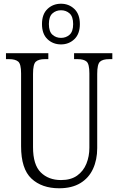

<svg xmlns="http://www.w3.org/2000/svg" viewBox="-20 -999 634 1029"><path d="M297 10Q204 10 148.5 -42Q93 -94 93 -215V-606Q93 -656 77.5 -669Q62 -682 29 -682H12V-714H239V-682H220Q187 -682 172 -668.5Q157 -655 157 -603V-210Q157 -116 198.5 -75Q240 -34 307 -34Q360 -34 393.5 -58Q427 -82 443 -121.5Q459 -161 459 -207V-606Q459 -656 444 -669Q429 -682 396 -682H377V-714H582V-682H565Q531 -682 516 -668.5Q501 -655 501 -603V-205Q501 -143 478.5 -94Q456 -45 410.5 -17.5Q365 10 297 10ZM307 -761Q264 -761 234.5 -789Q205 -817 205 -870Q205 -923 234.5 -951Q264 -979 307 -979Q349 -979 378.5 -951Q408 -923 408 -870Q408 -817 378.5 -789Q349 -761 307 -761ZM307 -796Q334 -796 353 -813Q372 -830 372 -870Q372 -910 353 -927Q334 -944 307 -944Q280 -944 261 -927Q242 -910 242 -870Q242 -830 261 -813Q280 -796 307 -796Z"/></svg>

Font: Noto Serif Bengali Condensed Light
Style: Regular
Weight: 300
Width: 3
Designer: Juan Bruce, Universal Thirst, Indian Type Foundry and the Monotype Design Team.
Foundry: Monotype Imaging Inc.
Version: Version 2.003; ttfautohint (v1.8.4.7-5d5b)